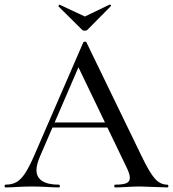

<svg xmlns="http://www.w3.org/2000/svg" viewBox="-25 -817 754 837"><path d="M199 -283H471L478 -261H187ZM704 0Q685 0 645 -2Q603 -4 585 -4Q562 -4 528 -2Q494 0 477 0Q473 0 473 -6Q473 -12 477 -12Q511 -12 526 -18.5Q541 -25 541 -42Q541 -59 526 -89L311 -536L343 -584L148 -132Q134 -98 134 -76Q134 -44 159 -28Q184 -12 231 -12Q236 -12 236 -6Q236 0 231 0Q213 0 179 -2Q141 -4 113 -4Q87 -4 51 -2Q19 0 -1 0Q-5 0 -5 -6Q-5 -12 -1 -12Q27 -12 46.5 -23Q66 -34 84 -61Q102 -88 125 -141L338 -632Q339 -635 345 -635.5Q351 -636 352 -632L592 -137Q627 -64 650.5 -38Q674 -12 704 -12Q709 -12 709 -6Q709 0 704 0ZM230 -790Q230 -793 232.5 -795.5Q235 -798 236 -796L345 -745L453 -797H454Q457 -797 458.5 -794.5Q460 -792 458 -790L356 -687Q352 -683 345 -683Q337 -683 333 -687L230 -789Z"/></svg>

Font: Cormorant Infant Medium
Style: Regular
Weight: 500
Designer: Christian Thalmann (Catharsis Fonts)
Foundry: Catharsis Fonts
Version: Version 4.000